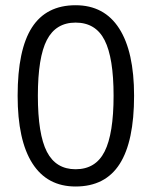

<svg xmlns="http://www.w3.org/2000/svg" viewBox="-20 -693 571 723"><path d="M484.9 -332.5Q484.9 -160.6 430.7 -75.7Q376.5 9.3 264.6 9.3Q157.7 9.3 102.1 -77.6Q46.4 -164.6 46.4 -332.5Q46.4 -505.9 100.3 -589.6Q154.3 -673.3 264.6 -673.3Q372.6 -673.3 428.7 -585.9Q484.9 -498.5 484.9 -332.5ZM122.6 -332.5Q122.6 -187.5 156.5 -121.6Q190.4 -55.7 264.6 -55.7Q340.3 -55.7 374 -122.6Q407.7 -189.5 407.7 -332.5Q407.7 -475.1 374 -541.5Q340.3 -607.9 264.6 -607.9Q190.4 -607.9 156.5 -542.5Q122.6 -477.1 122.6 -332.5Z"/></svg>

Font: Bpm'online Open Sans
Style: Regular
Weight: 400
Foundry: Ascender Corporation
Version: Version 1.10